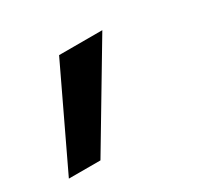

<svg xmlns="http://www.w3.org/2000/svg" viewBox="-142 -173 420 400"><g transform="rotate(-30 67.5 26.5)"><path d="M35 -90H139L0 143H-76Z"/></g></svg>

Font: Red Hat Display Medium
Style: Italic
Weight: 500
Italic angle: -12°
Designer: Pentagram / MCKL
Foundry: Pentagram / MCKL
Version: Version 1.003; Red Hat Display Medium Italic